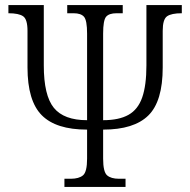

<svg xmlns="http://www.w3.org/2000/svg" viewBox="-20 -734 748 754"><path d="M233 0V-32H258Q290 -32 306 -45.5Q322 -59 322 -111V-225Q200 -225 144 -281.5Q88 -338 88 -469V-613Q88 -658 71 -670Q54 -682 13 -682V-714H152V-477Q152 -359 191.5 -310.5Q231 -262 322 -262V-602Q322 -654 310 -668Q298 -682 269 -682H244V-714H462V-682H438Q408 -682 396.5 -668Q385 -654 385 -602V-262Q447 -262 484.5 -283Q522 -304 538.5 -351.5Q555 -399 555 -477V-714H694V-682Q653 -682 636 -670Q619 -658 619 -613V-469Q619 -336 562.5 -280.5Q506 -225 385 -225V-111Q385 -59 400.5 -45.5Q416 -32 447 -32H473V0Z"/></svg>

Font: Noto Serif SemiCondensed Light
Style: Regular
Weight: 300
Width: 4
Designer: Monotype Design Team
Foundry: Monotype Imaging Inc.
Version: Version 2.013